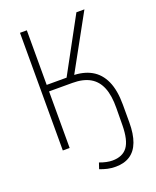

<svg xmlns="http://www.w3.org/2000/svg" viewBox="-162 -799 880 1081"><g transform="rotate(-20 278.5 -258.5)"><path d="M342 188Q316 188 293.5 183Q271 178 248 169L260 133Q281 141 300.5 145Q320 149 336 149Q397 149 426 110Q455 71 456 -19L457 -121Q458 -196 438.5 -244Q419 -292 378 -315.5Q337 -339 273 -339H133V0H92V-705H133V-378H265L244 -363L430 -705H478L288 -360L283 -378Q352 -378 400 -351Q448 -324 473 -268.5Q498 -213 498 -127V-21Q498 49 480.5 95.5Q463 142 428 165Q393 188 342 188Z"/></g></svg>

Font: Nunito Sans 10pt Condensed ExtraLight
Style: Regular
Weight: 250
Width: 3
Designer: Vernon Adams
Foundry: Vernon Adams
Version: Version 3.101;gftools[0.9.27]